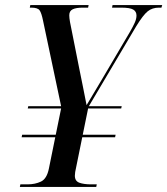

<svg xmlns="http://www.w3.org/2000/svg" viewBox="-20 -734 657 754"><path d="M58 0 60 -10H88Q118 -10 141 -21Q164 -32 172 -72L197 -195H65L67 -205H199L220 -308H89L91 -317H220L149 -653Q143 -683 135.5 -693.5Q128 -704 103 -704H97L99 -714H328L326 -704H305Q279 -704 265.5 -697.5Q252 -691 252 -674Q252 -664 255 -647Q258 -630 263 -607L291 -466Q298 -432 306 -392Q314 -352 320 -321Q333 -343 349.5 -370.5Q366 -398 379 -420L491 -610Q502 -629 509 -644.5Q516 -660 516 -673Q516 -689 503 -696.5Q490 -704 456 -704H420L422 -714H617L614 -704H604Q578 -704 560 -689.5Q542 -675 515 -631L329 -317H458L456 -308H326L305 -205H434L432 -195H303L279 -77Q274 -56 274 -44Q274 -23 291.5 -16.5Q309 -10 338 -10H360L358 0Z"/></svg>

Font: Noto Serif Display SemiCondensed Medium
Style: Italic
Weight: 500
Width: 4
Italic angle: -12°
Designer: Monotype Design Team
Foundry: Monotype Imaging Inc.
Version: Version 2.009